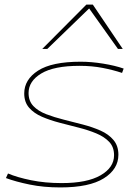

<svg xmlns="http://www.w3.org/2000/svg" viewBox="-20 -810 604 840"><path d="M6 -31 15 -51Q55 -34 116 -21.5Q177 -9 250 -9Q361 -9 420 -43Q479 -77 479 -131Q479 -167 457.5 -189.5Q436 -212 401 -226.5Q366 -241 324.5 -251.5Q283 -262 241 -273Q199 -284 164 -299Q129 -314 107.5 -338.5Q86 -363 86 -401Q86 -462 146.5 -501Q207 -540 333 -540Q380 -540 432 -531.5Q484 -523 521 -510L514 -491Q475 -504 428.5 -513Q382 -522 328 -522Q216 -522 160.5 -488.5Q105 -455 105 -403Q105 -368 126 -346Q147 -324 182 -310.5Q217 -297 259 -286.5Q301 -276 343 -265Q385 -254 420 -238.5Q455 -223 476.5 -197.5Q498 -172 498 -133Q498 -70 434.5 -30Q371 10 244 10Q171 10 110 -2.5Q49 -15 6 -31ZM165 -596 358 -790H386L517 -596H496L370 -773L187 -596Z"/></svg>

Font: Georama Extended Thin
Style: Italic
Weight: 100
Width: 7
Italic angle: -9°
Designer: Jean-Baptiste Levee
Foundry: Production Type
Version: Version 1.000